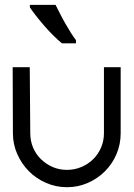

<svg xmlns="http://www.w3.org/2000/svg" viewBox="-20 -780 557 800"><path d="M413.1 -225.3V-500H482.8V-225.3Q482.8 -178.8 465.4 -137.9Q448 -97 417.4 -66.4Q386.9 -35.9 346 -17.9Q305.1 0 259.1 0Q213.1 0 172 -17.9Q130.8 -35.9 100.5 -66.4Q70.2 -97 52 -137.9Q33.8 -178.8 33.8 -225.3V-225.8L32.8 -500H104L106.1 -225.8V-225.3Q106.1 -192.9 117.9 -164.9Q129.8 -136.9 151 -116.4Q172.2 -96 199.5 -84.1Q226.8 -72.2 259.1 -72.2Q290.9 -72.2 318.9 -84.1Q347 -96 367.9 -116.4Q388.9 -136.9 401 -164.9Q413.1 -192.9 413.1 -225.3ZM296.5 -599.5H237.9Q220.7 -613.6 200.8 -633.6Q180.8 -653.5 162.1 -675.3Q143.4 -697 128 -716.9Q112.6 -736.9 104.5 -749.5V-759.6H211.6Q219.7 -743.9 229.8 -723.7Q239.9 -703.5 251.3 -683.6Q262.6 -663.6 274.2 -645.2Q285.9 -626.8 296.5 -612.6Z"/></svg>

Font: Myanmar KatKuu
Style: Regular
Weight: 400
Designer: Khon Soe Zaw Thu
Foundry: MPUA
Version: Version 1.00 September 13, 2016, initial release